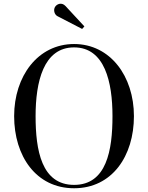

<svg xmlns="http://www.w3.org/2000/svg" viewBox="-20 -995 790 1025"><path d="M287 -908.5 418.5 -840.5 430.5 -854 329.5 -963C309.5 -984.5 283 -974 273.5 -957.5C264 -941 270.5 -917 287 -908.5ZM375.5 10C578.5 10 695 -162 695 -375C695 -588 568.5 -760 375.5 -760C182 -760 55.5 -588 55.5 -375C55.5 -162 172.5 10 375.5 10ZM375.5 -742C539.5 -742 580.5 -556.5 580.5 -375C580.5 -193.5 549.5 -8 375.5 -8C201.5 -8 170 -193.5 170 -375C170 -556.5 211.5 -742 375.5 -742Z"/></svg>

Font: Bodoni* 11
Style: Regular
Weight: 400
Version: Version 2.3